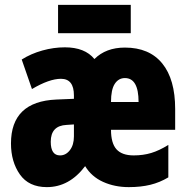

<svg xmlns="http://www.w3.org/2000/svg" viewBox="-20 -757 766 787"><path d="M698 -310V-225H435Q435 -170 457.5 -145Q480 -120 528 -120Q567 -120 600 -130Q633 -140 670 -163V-30Q635 -9 596 0.5Q557 10 508 10Q450 10 402.5 -11.5Q355 -33 329 -76Q264 10 172 10Q98 10 61.5 -42Q25 -94 25 -169Q25 -341 211 -349L283 -352V-366Q283 -434 230 -434Q182 -434 111 -392L69 -513Q107 -537 153.5 -550Q200 -563 246 -563Q328 -563 367 -515Q414 -562 492 -562Q592 -562 645 -497Q698 -432 698 -310ZM435 -339H548Q548 -437 492 -437Q466 -437 450.5 -413.5Q435 -390 435 -339ZM253 -245Q188 -242 188 -176Q188 -120 226 -120Q250 -120 266.5 -141.5Q283 -163 283 -198V-247ZM516 -621H218V-737H516Z"/></svg>

Font: Noto Sans UI CondBlack
Style: Regular
Weight: 900
Width: 3
Designer: Monotype Design Team
Foundry: Monotype Imaging Inc.
Version: Version 1.001